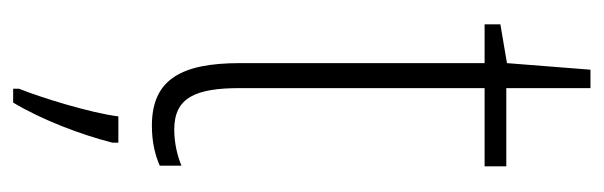

<svg xmlns="http://www.w3.org/2000/svg" viewBox="-333 -364 918 292"><g transform="rotate(90 126.0 -218.0)"><path d="M177 -24C128 -24 114 -57 114 -124V-496H233V-529H114V-657H86L76 -530L17 -520V-496H76V-124C76 -36 100 10 171 10C197 10 216 5 232 -2V-35C218 -29 198 -24 177 -24ZM197 70V61H157C152 102 129 177 115 212V221H136C163 176 185 117 197 70Z"/></g></svg>

Font: Noto Sans Malayalam Condensed ExtraLight
Style: Regular
Weight: 200
Width: 3
Designer: Jelle Bosma - Monotype Design Team
Foundry: Monotype Imaging Inc.
Version: Version 2.104